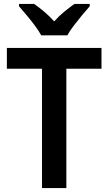

<svg xmlns="http://www.w3.org/2000/svg" viewBox="-20 -958 552 978"><path d="M318 0H194V-608H15V-714H497V-608H318ZM190 -778Q178 -800 158 -827Q138 -854 116 -880Q94 -906 77 -926V-938H154Q177 -922 204.5 -899Q232 -876 256 -849Q281 -877 307.5 -898.5Q334 -920 359 -938H437V-926Q420 -907 398 -880.5Q376 -854 355.5 -827Q335 -800 323 -778Z"/></svg>

Font: Noto Sans Malayalam SemiCondensed SemiBold
Style: Regular
Weight: 600
Width: 4
Designer: Jelle Bosma - Monotype Design Team
Foundry: Monotype Imaging Inc.
Version: Version 2.104; ttfautohint (v1.8.4.7-5d5b)